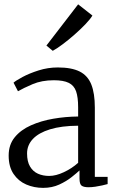

<svg xmlns="http://www.w3.org/2000/svg" viewBox="-20 -878 551 908"><path d="M184 10.5Q141 10.5 104 -5.5Q67 -21.5 44 -55.5Q21 -89.5 21 -142.5Q21 -194 49.8 -229Q78.5 -264 126.2 -285.2Q174 -306.5 232 -316.5Q290 -326.5 349.5 -327V-370.5Q349.5 -418.5 339.8 -446.2Q330 -474 305 -486.2Q280 -498.5 234.5 -498.5Q177.5 -498.5 133.8 -479.8Q90 -461 65 -446.5L44 -487Q54.5 -496.5 86.5 -513.8Q118.5 -531 162.5 -545Q206.5 -559 253.5 -559Q318.5 -559 356.8 -539.8Q395 -520.5 411.8 -478.5Q428.5 -436.5 428.5 -369V-41.5H489V-7.5Q478 -4.5 462.8 -1Q447.5 2.5 430.5 5Q413.5 7.5 398.5 7.5Q377 7.5 366.5 0.5Q356 -6.5 356 -34.5V-72Q344 -60.5 319.2 -40.8Q294.5 -21 260.2 -5.2Q226 10.5 184 10.5ZM212.5 -46Q244.5 -46 282.2 -63.8Q320 -81.5 349.5 -108V-283.5Q270.5 -283 216.8 -266.5Q163 -250 135.5 -220.8Q108 -191.5 108 -152.5Q108 -114 122 -90.5Q136 -67 159.5 -56.5Q183 -46 212.5 -46ZM229 -638 199.5 -662.5 349.5 -857.5 417 -804.5Q407 -787.5 383.8 -763.2Q360.5 -739 331.5 -713.5Q302.5 -688 275.2 -667.8Q248 -647.5 230 -638Z"/></svg>

Font: Merriweather 36pt Light
Style: Regular
Weight: 300
Designer: Eben Sorkin
Foundry: Eben Sorkin
Version: Version 2.100